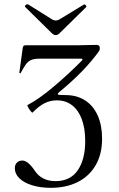

<svg xmlns="http://www.w3.org/2000/svg" viewBox="-20 -878 565 911"><path d="M50.3 -80.1Q50.3 -96.2 60.1 -106.2Q69.8 -116.2 85.9 -116.2Q112.8 -116.2 145.5 -67.4Q178.2 -18.6 243.7 -18.6Q313.5 -18.6 348.9 -70.1Q384.3 -121.6 384.3 -209Q384.3 -268.6 368.2 -312Q352.1 -355.5 321.8 -378.7Q291.5 -401.9 250 -401.9Q218.8 -401.9 191.4 -388.2Q164.1 -374.5 134.8 -344.2Q132.8 -341.8 126 -350.1Q119.1 -358.4 113.8 -368.4Q108.4 -378.4 110.4 -379.4Q166.5 -408.7 239.5 -470.9Q312.5 -533.2 372.1 -594.2L368.2 -599.6H167.5Q142.1 -599.6 127.7 -593.3Q113.3 -586.9 103.5 -573.7Q93.8 -560.5 77.6 -530.8L76.7 -530.3Q75.2 -530.3 73.2 -531.2Q71.3 -532.2 71.8 -533.7L87.9 -650.9Q88.9 -657.2 91.8 -660.2Q94.7 -663.1 101.1 -663.1H344.7Q359.9 -663.1 391.1 -664.1Q421.4 -665 437 -665Q453.6 -665 453.6 -650.9Q453.6 -640.6 450.2 -635.7Q381.3 -540 264.2 -443.8Q253.9 -435.1 253.9 -432.1Q253.9 -428.7 262.2 -427.7Q270.5 -426.8 292 -426.8Q344.7 -426.8 383.8 -401.6Q422.9 -376.5 443.6 -329.8Q464.4 -283.2 464.4 -220.2Q464.4 -147 434.1 -94.5Q403.8 -42 348.9 -14.4Q293.9 13.2 221.2 13.2Q171.9 13.2 132.8 1.2Q93.8 -10.7 72 -32Q50.3 -53.2 50.3 -80.1ZM224.1 -722.2 100.6 -843.8Q98.1 -846.2 98.1 -848.1Q98.1 -851.1 102.5 -854.5Q106.9 -857.9 109.9 -857.9Q111.3 -857.9 115.2 -856L228.5 -785.2Q236.8 -780.8 244.6 -780.8Q252.9 -780.8 260.7 -785.2L377.4 -856Q379.4 -856.9 380.9 -856.9Q382.8 -856.9 386.7 -853.5Q389.2 -851.1 389.6 -848.1Q390.1 -845.2 388.2 -843.8L264.6 -722.2Q254.4 -711.4 244.6 -711.4Q234.4 -711.4 224.1 -722.2Z"/></svg>

Font: JuniusX Light
Style: Regular
Weight: 300
Designer: Peter S. Baker
Foundry: Briery Creek Software
Version: Version 1.008